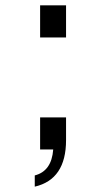

<svg xmlns="http://www.w3.org/2000/svg" viewBox="-20 -559 377 718"><path d="M130 -419V-539H227V-419ZM110 139V97Q173 81 179 0H130V-120H227V-35Q227 112 110 139Z"/></svg>

Font: Pitagon Sans Text Medium
Style: Regular
Weight: 500
Designer: Travis Tran
Foundry: Pitagon
Version: Version 1.000; ttfautohint (v1.8.4.7-5d5b);gftools[0.9.26]